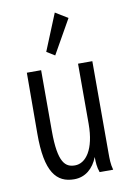

<svg xmlns="http://www.w3.org/2000/svg" viewBox="-80 -732 536 794"><g transform="rotate(-10 187.5 -335.5)"><path d="M178 -507 259 -650 207 -682 144 -528ZM167 11C214 11 248 -19 266 -65C266 -42 267 -23 275 0H332C325 -24 325 -47 325 -71V-457H265V-205C265 -96 225 -45 180 -45C140 -45 110 -67 110 -202V-457H50L49 -202C48 -39 93 11 167 11Z"/></g></svg>

Font: Inconsolata Condensed Thin
Style: Regular
Weight: 100
Width: 3
Monospace: yes
Designer: Raph Levien, Cyreal, Brenton Simpson
Foundry: Raph Levien, Cyreal, Google
Version: Version 3.100